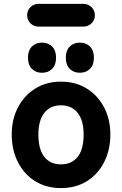

<svg xmlns="http://www.w3.org/2000/svg" viewBox="-20 -948 625 983"><path d="M292 15Q216.8 15 159.8 -20.6Q102.8 -56.2 71.4 -118.6Q40 -181 40 -259Q40 -336.2 71.4 -397.2Q102.8 -458.2 159.8 -494.1Q216.8 -530 292 -530Q368.2 -530 425.1 -494.1Q482 -458.2 513.5 -397.2Q545 -336.2 545 -259Q545 -181 513.5 -118.6Q482 -56.2 425.1 -20.6Q368.2 15 292 15ZM292 -106.5Q347.2 -106.5 377.8 -145.2Q408.2 -184 408.2 -259Q408.2 -331.2 377.8 -370Q347.2 -408.8 292 -408.8Q237 -408.8 206.8 -370Q176.5 -331.2 176.5 -259Q176.5 -184 206.8 -145.2Q237 -106.5 292 -106.5ZM194.5 -575.5Q163.2 -575.5 143.2 -595.6Q123.2 -615.8 123.2 -652.8Q123.2 -689.2 143.1 -709.5Q163 -729.8 194.3 -729.8Q227 -729.8 247 -709.5Q267 -689.2 267 -652.8Q267 -615.8 247.1 -595.6Q227.2 -575.5 194.5 -575.5ZM388.3 -575.5Q357 -575.5 337 -595.6Q317 -615.8 317 -652.8Q317 -689.2 336.9 -709.5Q356.8 -729.8 388.1 -729.8Q420.8 -729.8 440.8 -709.5Q460.8 -689.2 460.8 -652.8Q460.8 -615.8 440.9 -595.6Q421 -575.5 388.3 -575.5ZM177.2 -811.8Q152.7 -811.8 135.9 -828.6Q119 -845.5 119 -870Q119 -894.5 135.9 -911.4Q152.7 -928.2 177.2 -928.2H407.2Q431.2 -928.2 448.5 -911.4Q465.8 -894.5 465.8 -870Q465.8 -845.5 448.5 -828.6Q431.2 -811.8 407.2 -811.8Z"/></svg>

Font: National Park
Style: Regular
Weight: 400
Designer: Andrea Herstowski, Ben Hoepner
Version: Version 1.009